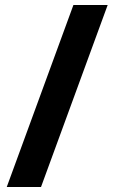

<svg xmlns="http://www.w3.org/2000/svg" viewBox="-20 -740 455 766"><path d="M409.6 -720.1 143.6 6.1H6.9L272.9 -720.1Z"/></svg>

Font: Noto Sans Meetei Mayek
Style: Regular
Weight: 400
Designer: Monotype Design Team and Neelakash Kshetrimayum
Foundry: Monotype Imaging Inc.
Version: Version 2.002